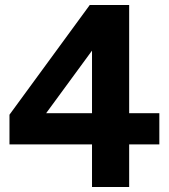

<svg xmlns="http://www.w3.org/2000/svg" viewBox="-20 -750 677 770"><path d="M498 0H349V-171H18V-290L340 -730H498V-296H619V-171H498ZM165 -296H349V-547Z"/></svg>

Font: Freely
Style: Bold
Weight: 700
Designer: Kris Sowersby
Foundry: Klim Type Foundry
Version: Version 1.006;hotconv 1.0.113;makeotfexe 2.5.65598;200799169